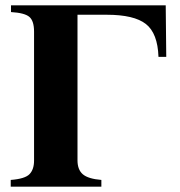

<svg xmlns="http://www.w3.org/2000/svg" viewBox="-20 -696 672 716"><path d="M598 -676 600 -484H571Q568 -572 524 -606.5Q480 -641 378 -641H269V-98Q269 -63 289 -46Q309 -29 358 -25V0H20V-25Q73 -29 90 -46.5Q107 -64 107 -97V-578Q107 -618 89.5 -633Q72 -648 21 -651V-676Z"/></svg>

Font: STIX MathJax Alphabets
Style: Bold
Weight: 700
Designer: MicroPress Inc., with final additions and corrections provided by Coen Hoffman, Elsevier (retired)
Version: Version 1.1.1